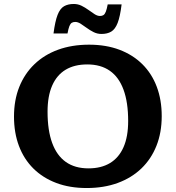

<svg xmlns="http://www.w3.org/2000/svg" viewBox="-20 -935 885 967"><path d="M428.5 -710Q514 -710 581.5 -684.5Q649 -659 696.8 -611.8Q744.5 -564.5 769.5 -498.2Q794.5 -432 794.5 -350Q794.5 -267.5 768 -200.8Q741.5 -134 692 -86.5Q642.5 -39 572.8 -13.5Q503 12 416.5 12Q331 12 263.5 -13.5Q196 -39 148.2 -86.2Q100.5 -133.5 75.5 -199.8Q50.5 -266 50.5 -348Q50.5 -430.5 77 -497Q103.5 -563.5 153 -611.2Q202.5 -659 272.2 -684.5Q342 -710 428.5 -710ZM425.5 -87Q490 -87 534.5 -114Q579 -141 602.2 -194Q625.5 -247 625.5 -325.5Q625.5 -419.5 602.2 -483Q579 -546.5 533.2 -578.5Q487.5 -610.5 419.5 -610.5Q355 -610.5 310.5 -583.8Q266 -557 242.8 -504Q219.5 -451 219.5 -372.5Q219.5 -278.5 242.8 -215Q266 -151.5 311.8 -119.2Q357.5 -87 425.5 -87ZM592.5 -913Q585 -851.5 572.5 -819.5Q560 -787.5 540.2 -775.8Q520.5 -764 491 -764Q470 -764 451.5 -773.2Q433 -782.5 416.8 -794.5Q400.5 -806.5 386.2 -815.5Q372 -824.5 359 -824.5Q348.5 -824.5 341.5 -820.2Q334.5 -816 329.5 -803.5Q324.5 -791 320 -766.5H249.5Q257.5 -828 270 -860Q282.5 -892 302.5 -903.5Q322.5 -915 351.5 -915Q372.5 -915 390.8 -906Q409 -897 425.5 -885Q442 -873 456.2 -863.8Q470.5 -854.5 483.5 -854.5Q494 -854.5 501 -859Q508 -863.5 513 -876.2Q518 -889 522.5 -913Z"/></svg>

Font: Newsreader 9pt SemiBold
Style: Regular
Weight: 600
Designer: Hugues Gentile
Foundry: Production Type
Version: Version 1.003